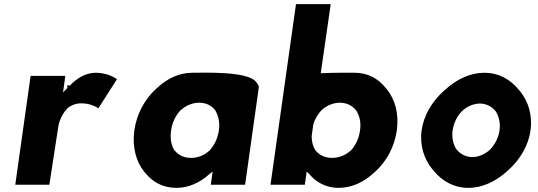

<svg xmlns="http://www.w3.org/2000/svg" viewBox="-20 -887 2605 929"><path d="M304 -464H309L304 -459L285 -440L296 -519L295 -520H129L128 -519L54 6L55 7H218L219 6L262 -274C263 -284 273 -326 302 -358V-359C319 -375 343 -387 373 -387C414 -387 443 -372 456 -363L546 -504C540 -508 502 -535 443 -535C390 -535 348 -503 322 -477L321 -475H320L316 -471V-474H306Z M1225 -483 1218 -492C1176 -543 970 -535 912 -535C848 -535 793 -509 744 -465L735 -457C680 -407 641 -335 630 -256C619 -177 638 -105 678 -56L684 -49C720 -5 769 22 834 22C894 22 949 -5 990 -42L1009 -57L1000 6L1001 7H1165L1166 6L1232 -462C1233 -471 1230 -475 1225 -482ZM855 -355H856C880 -377 912 -390 944 -390C975 -390 1002 -378 1021 -354C1036 -329 1045 -296 1039 -256C1034 -219 1018 -185 994 -159C971 -137 938 -123 906 -123C873 -123 846 -134 827 -157H826L824 -159C809 -183 802 -216 808 -256C813 -295 830 -328 853 -353ZM1218 -488 1217 -487Z M1676 -157H1675C1652 -136 1620 -123 1586 -123C1554 -123 1525 -136 1507 -159C1495 -176 1488 -200 1488 -227V-228L1496 -286C1504 -312 1519 -336 1535 -353C1559 -376 1592 -390 1624 -390C1656 -390 1684 -377 1703 -353C1719 -329 1728 -296 1722 -256C1717 -218 1701 -184 1678 -159ZM1454 7 1455 6 1464 -57 1479 -42C1508 -7 1557 22 1617 22C1682 22 1739 -5 1787 -49L1795 -56C1850 -105 1889 -177 1900 -256C1911 -335 1892 -406 1851 -456L1845 -463C1809 -507 1760 -535 1695 -535C1668 -535 1605 -536 1542 -533H1541H1532L1580 -866L1579 -867H1413L1412 -866L1289 6L1290 7Z M2214 -348C2237 -371 2271 -386 2302 -386C2333 -386 2361 -371 2379 -348C2394 -323 2402 -292 2397 -256C2392 -221 2376 -190 2353 -165C2329 -142 2297 -127 2266 -127C2235 -127 2207 -141 2188 -165C2173 -189 2165 -221 2170 -256C2175 -290 2190 -323 2214 -348ZM2078 -61C2120 -10 2177 22 2246 22C2314 22 2379 -9 2434 -59L2442 -66C2497 -116 2537 -184 2547 -256C2557 -328 2537 -396 2496 -446L2489 -454C2448 -504 2392 -535 2324 -535C2256 -535 2190 -504 2134 -453L2125 -445C2070 -395 2030 -328 2020 -256C2010 -184 2032 -117 2072 -68Z"/></svg>

Font: Hussar Woodtype
Style: SeBdObl
Weight: 900
Foundry: Cannot Into Space Fonts
Version: Version 1.07